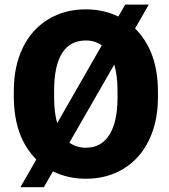

<svg xmlns="http://www.w3.org/2000/svg" viewBox="-20 -761 728 828"><path d="M661.1 -340.8Q661.1 -236.8 622.6 -156.7Q584 -76.7 512.9 -33.4Q441.9 9.8 351.1 9.8Q272 9.8 208.5 -22L168.9 46.4H67.9L136.7 -73.2Q39.6 -170.4 39.6 -344.7V-369.6Q39.6 -474.6 77.9 -554.2Q116.2 -633.8 187.3 -677.2Q258.3 -720.7 350.1 -720.7Q426.8 -720.7 490.2 -689.5L520 -741.2H621.6L562.5 -638.2Q661.1 -540.5 661.1 -365.7ZM486.8 -370.6Q486.8 -435.5 472.7 -482.4L279.3 -146Q308.6 -124 351.1 -124Q416.5 -124 451.4 -179.2Q486.3 -234.4 486.8 -337.9ZM213.4 -340.8Q213.4 -275.9 226.6 -230L418.9 -565.4Q389.6 -586.4 350.1 -586.4Q282.2 -586.4 248 -532.2Q213.9 -478 213.4 -373.5Z"/></svg>

Font: Roboto Black
Style: Regular
Weight: 900
Designer: Google
Version: Version 2.134; 2016